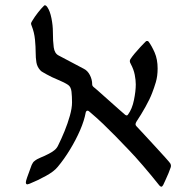

<svg xmlns="http://www.w3.org/2000/svg" viewBox="-20 -683 708 725"><path d="M588.9 22Q586.4 22 582 17.6Q552.2 -20 520 -57.4Q487.8 -94.7 469.2 -113.8Q439.9 -144.5 416.3 -168.7Q392.6 -192.9 369.4 -215.1Q346.2 -237.3 317.4 -261.7Q314 -265.1 310.5 -265.1Q305.7 -265.1 303.7 -258.3Q298.3 -228 282.5 -191.4Q266.6 -154.8 244.6 -118.7Q222.7 -82.5 197.8 -52.7Q184.1 -35.6 153.1 -18.6Q122.1 -1.5 91.8 10.7Q84.5 13.2 83.5 13.2Q77.6 13.2 77.6 5.4Q77.6 1 82.5 -13.2Q87.4 -27.3 92.8 -41.5Q98.1 -55.7 99.6 -60.1Q102.1 -64.5 104 -68.1Q106 -71.8 109.4 -74.2Q119.1 -82.5 133.5 -88.1Q147.9 -93.8 164.6 -102.5Q175.3 -107.9 185.1 -115.5Q194.8 -123 200.2 -135.3Q211.9 -158.7 223.9 -188Q235.8 -217.3 243.9 -246.1Q252 -274.9 252 -296.4Q252 -318.4 250 -336.7Q248 -355 237.3 -362.3Q223.6 -371.6 199.2 -381.6Q174.8 -391.6 155.8 -402.3Q147.9 -407.2 141.6 -410.4Q135.3 -413.6 131.3 -418.5Q120.1 -431.2 117.4 -447.8Q114.7 -464.4 114.7 -484.9Q114.7 -505.9 112.1 -533.4Q109.4 -561 99.6 -585.4Q97.2 -590.8 97.2 -594.2Q97.2 -597.7 102.5 -605.5Q110.8 -619.6 123.3 -635.5Q135.7 -651.4 144.5 -659.7Q147 -663.1 149.4 -663.1Q154.3 -663.1 159.2 -655.3Q168.9 -641.1 174.3 -614Q179.7 -586.9 179.7 -562.5Q179.7 -526.9 182.9 -504.2Q186 -481.4 201.2 -473.6L296.4 -423.3Q310.5 -416.5 319.3 -399.7Q328.1 -382.8 328.1 -364.3Q328.1 -358.4 334.5 -353.5Q340.8 -348.6 346.7 -343.3Q406.7 -289.6 429.7 -269.5Q452.6 -249.5 452.6 -249.5Q456.5 -247.1 458.5 -247.1Q461.4 -247.1 463.4 -250.5Q479 -271.5 485.8 -305.2Q492.7 -338.9 492.7 -364.3Q492.7 -380.4 488.8 -400.6Q484.9 -420.9 473.6 -441.9Q470.2 -447.8 470.2 -451.7Q470.2 -457 472.7 -460Q478 -468.3 488.5 -481Q499 -493.7 510.5 -505.9Q522 -518.1 528.3 -524.4Q530.8 -526.4 531.7 -527.3Q532.7 -528.3 536.1 -528.3Q538.6 -528.3 541 -525.9Q552.7 -510.3 564 -484.6Q575.2 -459 575.2 -424.3Q575.2 -395.5 568.4 -372.6Q561.5 -349.6 554.7 -332.5Q546.4 -310.1 529.3 -279.5Q512.2 -249 497.1 -226.6Q493.7 -221.7 492.7 -218Q491.7 -214.4 491.7 -214.4Q491.7 -210 495.1 -206.5Q504.4 -196.8 524.2 -175.3Q543.9 -153.8 565.9 -130.1Q587.9 -106.4 604.2 -88.1Q620.6 -69.8 623 -65.9Q625.5 -61 625.5 -57.6Q625.5 -53.2 624.5 -50.8Q622.1 -43 616.5 -29.5Q610.8 -16.1 605 -3.4Q599.1 9.3 596.2 15.6Q592.8 22 588.9 22Z"/></svg>

Font: David Libre
Style: Regular
Weight: 400
Designer: Ismar David, J. Victor Gaultney, Annie Olsen and Meir Sadan
Foundry: Monotype Imaging Inc. & SIL International
Version: Version 1.100; ttfautohint (v1.8.4.7-5d5b)